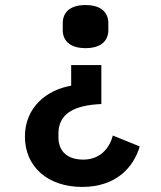

<svg xmlns="http://www.w3.org/2000/svg" viewBox="-20 -547 640 761"><path d="M305.8 193.9C440.3 193.9 509.6 116.1 533.7 33.4L427.2 -9.9C412.6 45.8 372.5 85.6 310 85.6C252.5 85.6 211.6 57.9 211.6 -3.6V-17.8C211.6 -98.4 277 -130.3 381.7 -134.6V-289.1H262.1V-207.4C166.5 -191.1 78.8 -122.9 78.8 -5.7C78.8 113.3 168.7 193.9 305.8 193.9ZM228.7 -427.6C228.7 -388.5 253.9 -356.2 319.2 -356.2C383.9 -356.2 409.4 -388.5 409.4 -427.6V-454.9C409.4 -495 383.9 -527 319.2 -527C253.9 -527 228.7 -495 228.7 -454.9Z"/></svg>

Font: Margiela Mono SemiBold
Style: Regular
Weight: 600
Designer: Mike Abbink, Paul van der Laan, Pieter van Rosmalen
Foundry: Bold Monday
Version: Version 2.003 2021